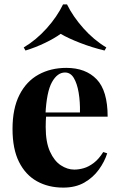

<svg xmlns="http://www.w3.org/2000/svg" viewBox="-20 -840 544 874"><path d="M282 -531Q370 -531 420 -479Q470 -427 470 -309H141L139 -328H344Q345 -377 338 -418.5Q331 -460 316 -485Q301 -510 276 -510Q241 -510 216.5 -466Q192 -422 187 -320L190 -314Q189 -302 188.5 -289Q188 -276 188 -262Q188 -193 207.5 -150Q227 -107 257 -87.5Q287 -68 318 -68Q339 -68 361.5 -74.5Q384 -81 407 -98.5Q430 -116 450 -148L468 -142Q456 -104 430 -68Q404 -32 364 -9Q324 14 268 14Q200 14 148 -15Q96 -44 66.5 -103Q37 -162 37 -253Q37 -346 68.5 -408Q100 -470 155.5 -500.5Q211 -531 282 -531ZM285 -820Q312 -765 359.5 -711.5Q407 -658 464 -624L456 -610Q398 -624 344 -645Q290 -666 256 -686Q229 -666 185.5 -645Q142 -624 96 -610L88 -624Q145 -658 192.5 -711Q240 -764 267 -820Z"/></svg>

Font: Playfair Display
Style: Bold
Weight: 700
Designer: Claus Eggers Sørensen
Foundry: Claus Eggers Sørensen
Version: Version 1.203